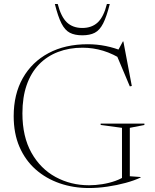

<svg xmlns="http://www.w3.org/2000/svg" viewBox="-20 -938 781 968"><path d="M634.5 -49.5 689 -45.5V-43Q657.5 -28 613.5 -16Q569.5 -4 521.2 3Q473 10 429 10Q349.5 10 280.5 -14Q211.5 -38 159.5 -84Q107.5 -130 78.2 -197.5Q49 -265 49 -352.5Q49 -463 95 -544.2Q141 -625.5 224.8 -670.2Q308.5 -715 422.5 -715Q468.5 -715 513.2 -706Q558 -697 602.5 -678.5L573.5 -681L599.5 -729H602L644.5 -504.5L634.5 -502.5L563 -672L606 -631.5Q550.5 -667 499.8 -682.2Q449 -697.5 396 -697.5Q328.5 -697.5 272.5 -676Q216.5 -654.5 176.2 -612.8Q136 -571 114.5 -509.2Q93 -447.5 93 -366.5Q93 -249 138.5 -168Q184 -87 260.5 -45.5Q337 -4 429 -4Q461.5 -4 496 -9.5Q530.5 -15 561.5 -26Q592.5 -37 615 -53.5L595 -25V-293.5L487.5 -308V-315H708V-308L634.5 -293.5ZM395 -797Q443 -797 473 -825.2Q503 -853.5 519 -918H533.5Q517.5 -854 500 -819.8Q482.5 -785.5 457.8 -772.8Q433 -760 395 -760Q357 -760 332.2 -772.8Q307.5 -785.5 290 -819.8Q272.5 -854 256.5 -918H271Q287.5 -853.5 317.2 -825.2Q347 -797 395 -797Z"/></svg>

Font: Newsreader 60pt ExtraLight
Style: Regular
Weight: 250
Designer: Hugues Gentile
Foundry: Production Type
Version: Version 1.003